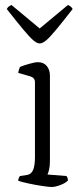

<svg xmlns="http://www.w3.org/2000/svg" viewBox="-20 -749 330 769"><path d="M187 0Q177 0 150 -4Q123 -8 95 -14Q67 -20 53 -25Q53 -31 55.5 -36.5Q58 -42 60 -44L87 -48Q104 -50 112 -67Q120 -84 120 -119V-420Q120 -437 102 -443L53 -457Q54 -465 56.5 -471.5Q59 -478 60 -481Q74 -487 97.5 -493.5Q121 -500 131 -500Q155 -500 167.5 -484.5Q180 -469 180 -446V-105Q180 -83 176.5 -69Q173 -55 170 -50L246 -44Q252 -37 252 -26Q243 -16 222 -8Q201 0 187 0ZM139 -575Q128 -575 113 -588Q98 -601 73 -631Q48 -661 7 -713Q8 -715 12 -720Q16 -725 26 -729L139 -635L252 -729Q262 -725 266 -720Q270 -715 271 -713Q229 -659 204 -629Q179 -599 164.5 -587Q150 -575 139 -575Z"/></svg>

Font: Texturina Thin
Style: Regular
Weight: 100
Designer: Guillermo Torres Carreño
Foundry: Omnibus-Type
Version: Version 1.002; ttfautohint (v1.8.3)